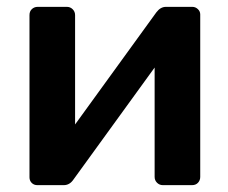

<svg xmlns="http://www.w3.org/2000/svg" viewBox="-20 -540 664 560"><path d="M541 -520Q550 -520 557 -513.5Q564 -507 564 -498V-24Q564 -14 557.5 -7Q551 0 540 0H455Q445 0 438 -7Q431 -14 431 -24V-343L194 -16Q183 0 166 0H89Q79 0 72.5 -6.5Q66 -13 66 -23V-496Q66 -507 73 -513.5Q80 -520 90 -520H175Q185 -520 192 -513Q199 -506 199 -496V-177L436 -504Q448 -520 464 -520Z"/></svg>

Font: Rubik AZ
Style: Regular
Weight: 500
Designer: Hubert and Fischer
Foundry: Hubert & Fischer
Version: Version 2.000